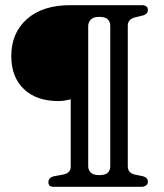

<svg xmlns="http://www.w3.org/2000/svg" viewBox="-20 -720 634 740"><path d="M526 0H186Q166.5 0 166.5 -17.5Q166.5 -35 187 -40.5L225 -47.5Q252.5 -54 252.5 -77V-337.5Q242.5 -335 231.5 -332.8Q220.5 -330.5 204.5 -330.5Q120.5 -330.5 72 -376.8Q23.5 -423 23.5 -504Q23.5 -593 83.8 -646.5Q144 -700 250 -700H528.5Q537.5 -700 543.8 -695.5Q550 -691 550 -681.5Q550 -667 533 -661L498.5 -652.5Q472.5 -645 472.5 -621V-79.5Q472.5 -54 498 -47.5L530 -41Q550 -35.5 550 -20Q550 -9.5 542.2 -4.8Q534.5 0 526 0ZM405 -78.5V-620.5Q405 -635.5 395.5 -645.2Q386 -655 362.5 -655Q339.5 -655 329.8 -644.2Q320 -633.5 320 -620.5V-78.5Q320 -65.5 329.8 -55.2Q339.5 -45 362.5 -45Q386 -45 395.5 -54.5Q405 -64 405 -78.5Z"/></svg>

Font: Fraunces 72pt S050
Style: Regular
Weight: 400
Version: Version 1.000; ttfautohint (v1.8.3)